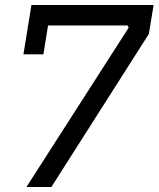

<svg xmlns="http://www.w3.org/2000/svg" viewBox="-20 -750 636 770"><path d="M186 0H86L496 -639L492 -648H93L106 -730H596L577 -614ZM154 -532H74L106 -730H186Z"/></svg>

Font: Sora Variable Italic
Style: Regular
Weight: 400
Designer: Jonathan Barnbrook, Julián Moncada
Foundry: Barnbrook Fonts
Version: Version 2.000